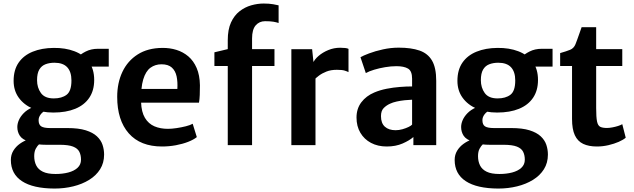

<svg xmlns="http://www.w3.org/2000/svg" viewBox="-20 -842 3676 1114"><path d="M296 252Q172 251.5 107.5 209.2Q43 167 43 86Q43 56 57.5 32.2Q72 8.5 95.5 -8.2Q119 -25 146.5 -34L229.5 -25Q220 -17 208.2 -6.5Q196.5 4 187.5 20.8Q178.5 37.5 178.5 64Q178.5 94 190 117.5Q201.5 141 228.5 154.2Q255.5 167.5 302.5 167.5Q343 167.5 376.5 158.8Q410 150 430 131.5Q450 113 450 84.5Q450 58 440.2 38.5Q430.5 19 403.8 8.5Q377 -2 325 -2H245Q222.5 -2 205.8 -4.2Q189 -6.5 173.5 -10Q165 -12 160.8 -15.2Q156.5 -18.5 147.5 -20.5Q110 -32 95.2 -54.2Q80.5 -76.5 80.5 -105Q80.5 -124.5 89.5 -145.2Q98.5 -166 117.5 -185.5Q136.5 -205 167.5 -219L248.5 -202.5Q229 -195 216.5 -178.8Q204 -162.5 204 -145Q204 -118.5 219.2 -108.8Q234.5 -99 271 -99H371Q436 -99 477.5 -86Q519 -73 542.2 -51.2Q565.5 -29.5 574.8 -2Q584 25.5 584 55Q584 103 561 139.8Q538 176.5 497.5 201.5Q457 226.5 405.2 239.2Q353.5 252 296 252ZM289.5 -189Q222.5 -189 170.5 -211.5Q118.5 -234 88.8 -275.2Q59 -316.5 59 -373Q59 -436.5 88.2 -478.8Q117.5 -521 170 -542.2Q222.5 -563.5 291 -564Q359 -565 412.5 -544.5Q466 -524 496.2 -482.5Q526.5 -441 526.5 -378Q526.5 -317 498 -274.8Q469.5 -232.5 416.5 -210.8Q363.5 -189 289.5 -189ZM292 -271Q338.5 -271 366.5 -292.2Q394.5 -313.5 394.5 -375Q394.5 -425.5 370 -451.8Q345.5 -478 296 -478Q267 -478 244 -469.2Q221 -460.5 208 -438.5Q195 -416.5 195 -376.5Q195 -333.5 217.5 -302.2Q240 -271 292 -271ZM462.5 -455.5 436 -513.5Q446 -527 477.2 -543Q508.5 -559 549 -559H611V-455.5Z M920 8Q794.5 8 727.2 -68.2Q660 -144.5 660 -280Q660 -361 690.2 -425Q720.5 -489 779 -526.2Q837.5 -563.5 922 -564Q965 -564.5 1003.8 -552.5Q1042.5 -540.5 1072.8 -514.8Q1103 -489 1121 -447.5Q1139 -406 1140 -347.5Q1140 -316.5 1139 -290.8Q1138 -265 1134.5 -246.5H736.5L746.5 -326H1009Q1011.5 -366 1004.8 -398.5Q998 -431 977 -450Q956 -469 917 -469Q880.5 -469 853 -449Q825.5 -429 811 -381Q796.5 -333 798.5 -249.5Q800.5 -192 821 -158Q841.5 -124 875.8 -109.2Q910 -94.5 954.5 -94.5Q976.5 -94.5 1004.8 -98.8Q1033 -103 1058.8 -109.5Q1084.5 -116 1098 -124L1122 -46.5Q1103.5 -31.5 1071.5 -19Q1039.5 -6.5 1000 0.8Q960.5 8 920 8Z M1301.5 0V-459H1224V-538.5L1301.5 -557V-609Q1301.5 -670.5 1320.2 -711.5Q1339 -752.5 1369.8 -776.5Q1400.5 -800.5 1437.2 -811Q1474 -821.5 1509.5 -821.5Q1541 -821.5 1564.5 -817.5Q1588 -813.5 1596.5 -811V-708.5Q1584 -713 1566 -716Q1548 -719 1518 -719Q1484.5 -719 1463.5 -694.8Q1442.5 -670.5 1442.5 -619V-557H1572.5V-459H1442.5V0Z M1802.5 -378.5 1795.5 -475Q1804 -496.5 1828 -517.2Q1852 -538 1884.8 -551.5Q1917.5 -565 1953.5 -565Q1970 -565 1983 -563.5Q1996 -562 2002 -558.5V-423.5Q1995 -427.5 1980.2 -432.2Q1965.5 -437 1934.5 -437Q1900 -437 1874.5 -427Q1849 -417 1831 -403.5Q1813 -390 1802.5 -378.5ZM1670.5 0V-556.5H1791L1799.5 -475L1810.5 -443V0Z M2224 8Q2172 8 2132.5 -13Q2093 -34 2070.8 -71.8Q2048.5 -109.5 2048.5 -160Q2048.5 -211.5 2076.5 -248.5Q2104.5 -285.5 2152 -305.5Q2185 -319.5 2223.2 -327Q2261.5 -334.5 2299.8 -337.5Q2338 -340.5 2371 -340.5L2396 -309.5L2371 -263.5Q2352.5 -263 2328.5 -260.5Q2304.5 -258 2281.8 -253Q2259 -248 2243.5 -240.5Q2222 -231 2206.2 -215Q2190.5 -199 2190.5 -168Q2190.5 -127 2213.2 -106.8Q2236 -86.5 2275 -86.5Q2295 -86.5 2315.2 -92.2Q2335.5 -98 2350.8 -105.5Q2366 -113 2371 -119L2396.5 -90L2378.5 -47Q2356 -27 2316 -9.5Q2276 8 2224 8ZM2511 0H2378.5V-83H2371V-385.5Q2371 -430 2347.5 -444Q2324 -458 2280 -458Q2248.5 -458 2214.5 -452.2Q2180.5 -446.5 2150.8 -437.5Q2121 -428.5 2102.5 -418L2071.5 -510Q2086.5 -519 2121.5 -532.2Q2156.5 -545.5 2202 -555.5Q2247.5 -565.5 2293.5 -565.5Q2365.5 -565.5 2414 -548.8Q2462.5 -532 2486.8 -490.2Q2511 -448.5 2511 -373Z M2871 252Q2747 251.5 2682.5 209.2Q2618 167 2618 86Q2618 56 2632.5 32.2Q2647 8.5 2670.5 -8.2Q2694 -25 2721.5 -34L2804.5 -25Q2795 -17 2783.2 -6.5Q2771.5 4 2762.5 20.8Q2753.5 37.5 2753.5 64Q2753.5 94 2765 117.5Q2776.5 141 2803.5 154.2Q2830.5 167.5 2877.5 167.5Q2918 167.5 2951.5 158.8Q2985 150 3005 131.5Q3025 113 3025 84.5Q3025 58 3015.2 38.5Q3005.5 19 2978.8 8.5Q2952 -2 2900 -2H2820Q2797.5 -2 2780.8 -4.2Q2764 -6.5 2748.5 -10Q2740 -12 2735.8 -15.2Q2731.5 -18.5 2722.5 -20.5Q2685 -32 2670.2 -54.2Q2655.5 -76.5 2655.5 -105Q2655.5 -124.5 2664.5 -145.2Q2673.5 -166 2692.5 -185.5Q2711.5 -205 2742.5 -219L2823.5 -202.5Q2804 -195 2791.5 -178.8Q2779 -162.5 2779 -145Q2779 -118.5 2794.2 -108.8Q2809.5 -99 2846 -99H2946Q3011 -99 3052.5 -86Q3094 -73 3117.2 -51.2Q3140.5 -29.5 3149.8 -2Q3159 25.5 3159 55Q3159 103 3136 139.8Q3113 176.5 3072.5 201.5Q3032 226.5 2980.2 239.2Q2928.5 252 2871 252ZM2864.5 -189Q2797.5 -189 2745.5 -211.5Q2693.5 -234 2663.8 -275.2Q2634 -316.5 2634 -373Q2634 -436.5 2663.2 -478.8Q2692.5 -521 2745 -542.2Q2797.5 -563.5 2866 -564Q2934 -565 2987.5 -544.5Q3041 -524 3071.2 -482.5Q3101.5 -441 3101.5 -378Q3101.5 -317 3073 -274.8Q3044.5 -232.5 2991.5 -210.8Q2938.5 -189 2864.5 -189ZM2867 -271Q2913.5 -271 2941.5 -292.2Q2969.5 -313.5 2969.5 -375Q2969.5 -425.5 2945 -451.8Q2920.5 -478 2871 -478Q2842 -478 2819 -469.2Q2796 -460.5 2783 -438.5Q2770 -416.5 2770 -376.5Q2770 -333.5 2792.5 -302.2Q2815 -271 2867 -271ZM3037.5 -455.5 3011 -513.5Q3021 -527 3052.2 -543Q3083.5 -559 3124 -559H3186V-455.5Z M3443.5 8Q3396 8 3363.8 -7.2Q3331.5 -22.5 3315.2 -57.5Q3299 -92.5 3299 -152V-459H3230V-534Q3267 -544.5 3288.2 -553.2Q3309.5 -562 3319 -585.5Q3323.5 -597 3329.2 -612.5Q3335 -628 3341.2 -646.2Q3347.5 -664.5 3354.5 -684H3439V-557H3590.5V-459H3439V-215Q3439 -162 3444 -137.5Q3449 -113 3462.8 -106.2Q3476.5 -99.5 3501.5 -99.5Q3515 -99.5 3532.5 -102.8Q3550 -106 3565.8 -111Q3581.5 -116 3590.5 -121.5L3610.5 -43Q3596 -30.5 3569.8 -19Q3543.5 -7.5 3510.5 0.2Q3477.5 8 3443.5 8Z"/></svg>

Font: Merriweather Sans SemiBold
Style: Regular
Weight: 600
Designer: Eben Sorkin
Foundry: Eben Sorkin
Version: Version 2.001